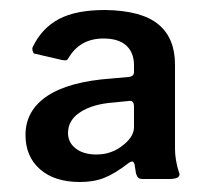

<svg xmlns="http://www.w3.org/2000/svg" viewBox="-20 -771 435 384"><path d="M330 -642V-474Q330 -451 338 -426Q339 -425 339 -422Q339 -413 318 -413H266Q259 -413 256.5 -415.5Q254 -418 252 -424L249 -443Q247 -448 245 -448Q241 -448 236 -444Q210 -424 189 -415.5Q168 -407 140 -407Q89 -407 60 -432.5Q31 -458 31 -501Q31 -550 74.5 -579Q118 -608 203 -614L237 -617Q248 -618 248 -627V-640Q248 -666 232.5 -680Q217 -694 187 -694Q140 -694 117 -655Q115 -651 112.5 -650.5Q110 -650 104 -651L48 -664Q46 -666 45 -670.5Q44 -675 46 -678Q64 -715 98 -733Q132 -751 190 -751Q263 -750 296.5 -722.5Q330 -695 330 -642ZM173 -462Q205 -462 229 -483Q248 -499 248 -517V-558Q248 -564 245.5 -567Q243 -570 237 -569L207 -566Q166 -563 141 -547Q116 -531 116 -505Q116 -486 131.5 -474Q147 -462 173 -462Z"/></svg>

Font: n
Style: Regular
Weight: 600
Designer: Pablo Impallari, Rodrigo Fuenzalida
Foundry: Impallari Type
Version: Version 1.002; ttfautohint (v1.5)